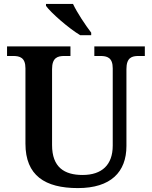

<svg xmlns="http://www.w3.org/2000/svg" viewBox="-20 -951 776 981"><path d="M390 -771H446V-784C417 -822 374 -886 353 -931H215V-921C240 -886 330 -807 390 -771ZM378 10C546 10 626 -72 626 -205V-598C626 -657 654 -665 688 -665H720V-714H462V-665H493C527 -665 556 -657 556 -602V-207C556 -109 501 -57 402 -57C309 -57 246 -96 246 -210V-598C246 -657 275 -665 309 -665H340V-714H16V-665H47C81 -665 110 -657 110 -602V-217C110 -54 210 10 378 10Z"/></svg>

Font: Noto Serif Semi
Style: Regular
Weight: 600
Designer: Monotype Design Team
Foundry: Monotype Imaging Inc.
Version: Version 1.002